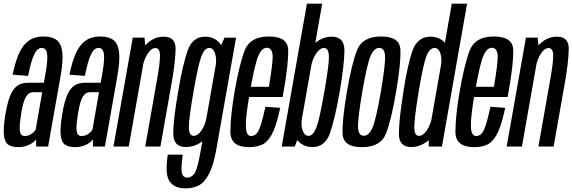

<svg xmlns="http://www.w3.org/2000/svg" viewBox="-31 -805 3145 1055"><path d="M70 3.5Q88.5 3.5 104 -0.5Q119.5 -4.5 132.5 -11Q145.5 -17.5 154 -25Q162.5 -32.5 167 -40L168 0H233.5L301.5 -385Q317 -471.5 311.2 -519Q305.5 -566.5 279.5 -585.5Q253.5 -604.5 208 -604.5Q177 -604.5 151.8 -594.8Q126.5 -585 105.2 -561.8Q84 -538.5 67.8 -497.8Q51.5 -457 38.5 -394.5L123 -388Q135.5 -448.5 147.2 -481.8Q159 -515 171.5 -528.5Q184 -542 198 -542Q214.5 -542 222.2 -528Q230 -514 228.8 -479.8Q227.5 -445.5 216.5 -385L210 -350.5H126.5Q107.5 -350.5 90.5 -346Q73.5 -341.5 59.5 -330Q45.5 -318.5 34.2 -298.5Q23 -278.5 14 -247.5Q5 -216.5 -2 -173Q-14 -98 -9.2 -60Q-4.5 -22 15.8 -9.2Q36 3.5 70 3.5ZM105 -57.5Q92.5 -57.5 85 -66.5Q77.5 -75.5 77.2 -101.2Q77 -127 85 -177.5Q91 -216.5 98.2 -240.5Q105.5 -264.5 114.2 -277Q123 -289.5 132.2 -294Q141.5 -298.5 152 -298.5H201L165 -93Q160.5 -85 151.8 -76.8Q143 -68.5 131 -63Q119 -57.5 105 -57.5Z M382 3.5Q400.5 3.5 416 -0.5Q431.5 -4.5 444.5 -11Q457.5 -17.5 466 -25Q474.5 -32.5 479 -40L480 0H545.5L613.5 -385Q629 -471.5 623.2 -519Q617.5 -566.5 591.5 -585.5Q565.5 -604.5 520 -604.5Q489 -604.5 463.8 -594.8Q438.5 -585 417.2 -561.8Q396 -538.5 379.8 -497.8Q363.5 -457 350.5 -394.5L435 -388Q447.5 -448.5 459.2 -481.8Q471 -515 483.5 -528.5Q496 -542 510 -542Q526.5 -542 534.2 -528Q542 -514 540.8 -479.8Q539.5 -445.5 528.5 -385L522 -350.5H438.5Q419.5 -350.5 402.5 -346Q385.5 -341.5 371.5 -330Q357.5 -318.5 346.2 -298.5Q335 -278.5 326 -247.5Q317 -216.5 310 -173Q298 -98 302.8 -60Q307.5 -22 327.8 -9.2Q348 3.5 382 3.5ZM417 -57.5Q404.5 -57.5 397 -66.5Q389.5 -75.5 389.2 -101.2Q389 -127 397 -177.5Q403 -216.5 410.2 -240.5Q417.5 -264.5 426.2 -277Q435 -289.5 444.2 -294Q453.5 -298.5 464 -298.5H513L477 -93Q472.5 -85 463.8 -76.8Q455 -68.5 443 -63Q431 -57.5 417 -57.5Z M592.5 0H676.5L769 -525L763 -598.5H698.5ZM767 0H850.5L914.5 -362.5Q932 -464.5 933.8 -534Q935.5 -603.5 868.5 -603.5Q812 -603.5 768.8 -557.5Q725.5 -511.5 714 -449L752 -433.5Q759.5 -477.5 779.8 -509.2Q800 -541 823 -541Q846.5 -541 848 -503.5Q849.5 -466 832 -368.5Z M986.5 230Q1030.5 230 1061.8 213.5Q1093 197 1117.2 151Q1141.5 105 1157 19L1266 -598H1202.5L1166.5 -515.5L1072 21.5Q1054.5 124.5 1037.8 147.8Q1021 171 998 171Q983 171 974.8 160.2Q966.5 149.5 966.2 122Q966 94.5 973 45H891Q874 155 901.5 192.5Q929 230 986.5 230ZM990 3Q1040.5 3 1084 -30.8Q1127.5 -64.5 1137.5 -123L1104.5 -163Q1097.5 -120 1076.8 -89.2Q1056 -58.5 1033 -58.5Q1008 -58.5 1006.8 -102.8Q1005.5 -147 1032 -300Q1058.5 -452.5 1076 -497Q1093.5 -541.5 1118.5 -541.5Q1141.5 -541.5 1151 -511Q1160.5 -480.5 1153.5 -438L1199 -473Q1208.5 -528.5 1177.8 -566Q1147 -603.5 1096.5 -603.5Q1027 -603.5 1000.2 -527.8Q973.5 -452 947.5 -300Q921.5 -149 921 -73Q920.5 3 990 3Z M1338 3.5 1349 -57.5Q1320.5 -57.5 1320 -113Q1318.5 -167 1342.5 -301Q1368 -448.5 1387.5 -496Q1407 -542.5 1435 -542.5Q1465 -542.5 1467.5 -496.5Q1467.5 -452.5 1446.5 -328H1338L1328.5 -272H1522Q1525 -286.5 1527 -301Q1554.5 -454.5 1552.5 -530Q1551 -604.5 1446 -604.5Q1343 -604.5 1313.5 -528Q1284.5 -452.5 1258 -301.5Q1235 -167 1235 -81Q1234.5 3.5 1338 3.5ZM1349 -57.5 1338 3.5Q1389.5 3.5 1420.5 -16.5Q1450.5 -37 1472 -86Q1492.5 -135 1508.5 -212.5L1427.5 -218.5Q1416.5 -168 1404.5 -126Q1391.5 -85 1379 -71Q1365 -57.5 1349 -57.5Z M1517 0H1589L1612.5 -65L1739.5 -785H1655.5ZM1686 3Q1755.5 3 1782.2 -73.5Q1809 -150 1835.5 -300.5Q1861 -451 1861.5 -527.2Q1862 -603.5 1792 -603.5Q1743 -603.5 1699.2 -567.8Q1655.5 -532 1646.5 -477L1678 -438Q1685.5 -480.5 1706.2 -511Q1727 -541.5 1749.5 -541.5Q1774.5 -541.5 1776.2 -497Q1778 -452.5 1751 -300.5Q1724.5 -147 1706.8 -102.8Q1689 -58.5 1664 -58.5Q1642 -58.5 1631.5 -89Q1621 -119.5 1629.5 -163L1583 -123Q1573 -67.5 1604.8 -32.2Q1636.5 3 1686 3Z M1957.5 3.5Q2060 3.5 2089.2 -69.5Q2118.5 -142.5 2145.5 -300Q2172 -457 2169.2 -530.8Q2166.5 -604.5 2064 -604.5Q1961 -604.5 1931.5 -531Q1902 -457.5 1875 -300Q1848.5 -143.5 1851.5 -70Q1854.5 3.5 1957.5 3.5ZM1967.5 -59Q1939.5 -59 1936.5 -102.8Q1933.5 -146.5 1959.5 -300Q1986 -453 2005.2 -497.5Q2024.5 -542 2053 -542Q2082 -542 2084.8 -497.8Q2087.5 -453.5 2061.5 -300Q2035 -147 2015.5 -103Q1996 -59 1967.5 -59Z M2325 0H2397.5L2535.5 -785H2451.5L2325 -65ZM2228 3Q2278.5 3 2321.8 -32.2Q2365 -67.5 2375 -123L2343 -163Q2335 -120 2314.5 -89.2Q2294 -58.5 2271 -58.5Q2246.5 -58.5 2245.5 -102.2Q2244.5 -146 2268.5 -296.5Q2294 -450.5 2311.8 -496Q2329.5 -541.5 2356.5 -541.5Q2379.5 -541.5 2389 -511Q2398.5 -480.5 2391.5 -438L2436.5 -477Q2447 -532 2415.8 -567.8Q2384.5 -603.5 2334.5 -603.5Q2263 -603.5 2235.5 -526Q2208 -448.5 2184.5 -294Q2161.5 -147.5 2160.8 -72.2Q2160 3 2228 3Z M2574.5 3.5 2585.5 -57.5Q2557 -57.5 2556.5 -113Q2555 -167 2579 -301Q2604.5 -448.5 2624 -496Q2643.5 -542.5 2671.5 -542.5Q2701.5 -542.5 2704 -496.5Q2704 -452.5 2683 -328H2574.5L2565 -272H2758.5Q2761.5 -286.5 2763.5 -301Q2791 -454.5 2789 -530Q2787.5 -604.5 2682.5 -604.5Q2579.5 -604.5 2550 -528Q2521 -452.5 2494.5 -301.5Q2471.5 -167 2471.5 -81Q2471 3.5 2574.5 3.5ZM2585.5 -57.5 2574.5 3.5Q2626 3.5 2657 -16.5Q2687 -37 2708.5 -86Q2729 -135 2745 -212.5L2664 -218.5Q2653 -168 2641 -126Q2628 -85 2615.5 -71Q2601.5 -57.5 2585.5 -57.5Z M2753 0H2837L2929.5 -525L2923.5 -598.5H2859ZM2927.5 0H3011L3075 -362.5Q3092.5 -464.5 3094.2 -534Q3096 -603.5 3029 -603.5Q2972.5 -603.5 2929.2 -557.5Q2886 -511.5 2874.5 -449L2912.5 -433.5Q2920 -477.5 2940.2 -509.2Q2960.5 -541 2983.5 -541Q3007 -541 3008.5 -503.5Q3010 -466 2992.5 -368.5Z"/></svg>

Font: Anybody ExtraCondensed
Style: Italic
Weight: 400
Width: 2
Italic angle: -10°
Version: Version 1.113;gftools[0.9.25]